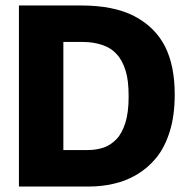

<svg xmlns="http://www.w3.org/2000/svg" viewBox="-20 -680 688 700"><path d="M124 0V-133H301Q331 -133 358 -142Q382 -150 404 -172Q424 -192 437 -232Q449 -270 449 -328Q449 -388 438 -422Q426 -461 405 -483Q384 -506 353 -516Q320 -527 283 -527H124V-660H276Q395 -660 470 -621Q546 -581 582 -510Q617 -440 617 -336Q617 -258 599 -201Q581 -143 550 -105Q519 -67 478 -43Q439 -20 394 -10Q351 0 306 0ZM49 0V-660H211V0Z"/></svg>

Font: Bricolage Grotesque 36pt ExtraBold
Style: Regular
Weight: 800
Designer: Mathieu Triay
Foundry: Atelier Triay
Version: Version 1.000;gftools[0.9.30]